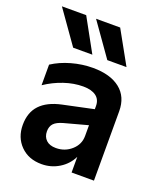

<svg xmlns="http://www.w3.org/2000/svg" viewBox="-150 -914 869 1025"><g transform="rotate(20 284.0 -401.5)"><path d="M43 -150Q43 -221 83 -263.5Q123 -306 202 -323L376 -360V-378Q376 -415 350 -434Q324 -453 277 -453Q224 -453 169 -434.5Q114 -416 65 -383V-500Q111 -530 171 -547Q231 -564 292 -564Q391 -564 446.5 -520Q502 -476 502 -394V0H375V-89Q352 -42 307 -14.5Q262 13 208 13Q134 13 88.5 -33Q43 -79 43 -150ZM251 -94Q302 -94 339 -127Q376 -160 376 -208V-269L243 -233Q207 -223 191.5 -206.5Q176 -190 176 -162Q176 -131 195.5 -112.5Q215 -94 251 -94ZM155 -629 23 -816H161L264 -629ZM354 -816 458 -629H349L217 -816Z"/></g></svg>

Font: Application Semibold
Style: Regular
Weight: 600
Designer: Wei Huang
Foundry: Wei Huang
Version: Version 0.012